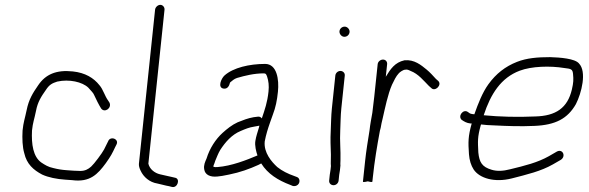

<svg xmlns="http://www.w3.org/2000/svg" viewBox="-20 -760 2432 793"><path d="M432.2 -336 427.1 -344C412.7 -363 406.1 -390.9 390.8 -408C367.1 -438.2 331.9 -459.6 280.7 -465C212.4 -472.3 168.1 -452.9 137.8 -408C115.8 -376.1 98.9 -349.8 90 -305C82.6 -269.4 76.8 -256.1 73.2 -221C71.3 -187.8 72.6 -152.5 80.3 -127C90.4 -82.7 117.5 -58.3 154.1 -39C180 -27.1 214.6 -20.3 248.9 -18L277.7 -16C351.8 -6 383.7 -40.7 417 -86C438 -115.5 443.5 -126.3 456 -153L461.1 -163C473.3 -186 435 -200.2 426.4 -176L421.4 -166C418 -159.3 414.2 -151.7 410 -143C401.7 -127.1 369.3 -83.5 356.5 -72C344.2 -60.8 330.8 -54 311.7 -54C302.3 -54 293.4 -54.3 284.8 -55L256 -57C234.7 -58.5 219.1 -61.1 199.9 -66C178.9 -70.3 165.8 -78.8 150.3 -89C117 -112.9 109.3 -163.8 112.2 -221C115.6 -253.9 121.4 -266.2 128.5 -301C135.6 -339.6 150.8 -361.8 169.8 -389C183.9 -410.4 194.9 -416.1 216.3 -423C265.4 -434 320 -421.8 344.7 -398C352.8 -389 352.8 -389 359.9 -381C364.1 -376.3 367 -372 368.6 -368C375.7 -352.2 389.1 -325.3 397.7 -312C412 -292.3 442.7 -313.5 432.2 -336Z M620.5 -720 553.8 -84C553 -76 555.3 -66.3 560.8 -55C572.6 -29.2 597.5 -7.1 630.2 -2C644.6 0.9 663 6.6 678.1 9L689.7 12C713.9 18.2 725.9 -22.6 702.7 -26L690 -29C675.5 -31.5 655.8 -37.3 641.2 -40C618.3 -45.2 597.8 -62 592.8 -84L659.5 -720C660.5 -730.3 652.2 -740 642.1 -740C631.9 -740 621.5 -730.3 620.5 -720Z M1061.4 -271C1056.7 -277 1050.9 -279.3 1044.1 -278L1027.9 -276C1003.3 -271.7 984.4 -264 961.7 -255C938.2 -244.4 916.8 -227 899.1 -211C870.9 -185.4 845.9 -147.4 833 -105C827.3 -92 820.4 -77.8 823.4 -61C826.5 -38 848.3 -27.7 878.2 -31C888.3 -31.7 904.3 -34.3 926.1 -39C971.3 -48.1 1010.7 -62.3 1047.3 -79L1058.9 -85C1085.7 -41.9 1127.7 -15.6 1179.6 4L1189.2 8C1194.4 9.3 1199.6 8.8 1204.8 6.5C1221.4 -0.9 1220.4 -24.8 1206 -29L1195.5 -33C1169.8 -41.9 1144.9 -54.1 1125.3 -70C1101.7 -91.6 1068.6 -129.6 1073.4 -176C1078.7 -203.8 1086.1 -227.8 1095.7 -255C1101.4 -271 1101.4 -271 1107.1 -287C1118.5 -316.8 1124.2 -344.9 1127.9 -381C1133.2 -431.5 1123.9 -496 1075 -496C1010.7 -496 943.1 -480.7 907 -448C893.8 -436.1 877.2 -397.6 903.8 -394C919.1 -391.9 926.8 -404.8 929.8 -418L931 -420C939.7 -426.7 946.3 -433.9 958.9 -438C992.2 -447.7 1029.5 -457 1069.9 -457C1078.8 -457 1079.8 -452.3 1083.4 -443C1089.1 -425.4 1091.6 -406.2 1089 -382C1084.3 -336.9 1073.7 -307.7 1061.4 -271ZM1051.3 -241C1050.3 -238.3 1049.7 -235.7 1049.4 -233C1043.2 -211.8 1038.3 -199.3 1034.7 -178C1031.5 -159.4 1037.9 -133.7 1043.4 -118C998.7 -99 936.3 -74.4 878.3 -70C872.3 -69.3 866.6 -69.7 861.4 -71C861.9 -75 861.9 -75 862.1 -77C864.6 -82.3 867 -88.7 869.1 -96C875.1 -109.9 881.3 -127 889.8 -141C910.5 -172.9 937.2 -203.9 974 -219C993.5 -227.2 1007.9 -233.7 1029.8 -237L1046.2 -240C1048.2 -240 1049.9 -240.3 1051.3 -241Z M1365 -448 1350.8 -313C1347.3 -279.8 1347.5 -248.4 1346 -219C1344 -184 1345.6 -154.6 1346.7 -121.5C1347.2 -108.4 1345.3 -84 1346.8 -74C1346.2 -69 1346.2 -69 1345.2 -59C1343.7 -51.7 1342.7 -44.7 1342 -38L1339.5 -14C1338.4 -3.4 1346.9 5 1357.5 5C1368.1 5 1377.4 -3.4 1378.5 -14L1381 -38C1381.6 -44 1382.6 -50.3 1384 -57C1385.2 -69 1385.2 -69 1386.1 -77C1385.5 -77.7 1385.5 -84.3 1386.2 -97C1387.6 -140.1 1382.8 -177 1385.3 -222C1386.7 -250 1386.5 -281.2 1389.8 -313L1404 -448C1405.1 -458.6 1396.5 -467 1385.9 -467C1375.4 -467 1366.1 -458.6 1365 -448ZM1382.1 -631C1381 -619.9 1390.7 -608 1402.2 -608C1413.5 -608 1422.6 -616.2 1423.8 -627.5C1425 -638.8 1414.9 -650 1403.6 -650C1392.6 -650 1383.3 -641.9 1382.1 -631Z M1539.9 -495 1525.8 -361C1523.6 -339.7 1520.9 -317.3 1517.8 -294C1513.7 -270.9 1508.7 -245.4 1506.3 -222C1499.5 -179.3 1492.3 -136.2 1488.1 -96L1479 -10C1478.6 -5.7 1496.7 -10.5 1499.2 -11C1500.9 -10.5 1517.6 -5.9 1518 -10L1519.9 -28C1526.8 -93.6 1537.3 -156.6 1549.1 -220L1552.3 -232C1554.3 -244.7 1557 -257.3 1560.3 -270C1570.3 -313.5 1581.7 -370.5 1599 -410C1607.2 -427.1 1615.7 -445.4 1626.9 -457C1630.7 -461.9 1645.4 -472 1652.5 -472C1661.8 -474.3 1668.2 -470.6 1675.9 -467C1708 -454.9 1729.5 -426.9 1751.5 -405L1760.6 -397C1776.7 -379 1807.5 -409.7 1789.7 -426L1780.5 -434C1769.2 -446.6 1755.1 -462 1741.6 -473C1719.6 -490.9 1691.3 -515 1650.6 -511C1611 -502.4 1592.8 -475 1573.4 -443L1578.9 -495C1580 -505.6 1572.5 -514 1561.9 -514C1551.3 -514 1541 -505.6 1539.9 -495Z M1977.8 -284C2006.4 -371.4 2048.7 -438.7 2126.6 -468C2175.6 -486.5 2251.7 -488.8 2311.2 -479C2338 -475.8 2344.8 -474.7 2346.7 -455C2349 -430.7 2348.7 -419.7 2341.9 -390C2324.2 -314.7 2276.5 -281 2190.2 -279C2117.4 -275.7 2044.9 -277.5 1977.8 -284ZM1966.8 -246C1981.2 -244 2000.1 -242.7 2023.4 -242C2079 -239.2 2128.2 -237.4 2187.2 -240C2274.4 -243.6 2324.5 -270.1 2358.6 -330C2381.8 -375.4 2404.5 -463.8 2371.2 -498C2354.6 -518.2 2293.2 -522.8 2251.9 -524C2200 -524 2155.5 -520.3 2115.4 -504.5C2066.9 -485.5 2028.9 -455.7 1997.2 -412C1972.3 -377.3 1955.1 -333 1939.2 -288C1935.9 -288.7 1933 -289 1930.3 -289C1921.2 -290.3 1918.3 -293 1913.1 -297C1893.7 -312 1869.6 -280.7 1886.8 -265C1897.2 -258 1906.8 -251.8 1923.2 -250H1928.2C1913.1 -195.9 1913.5 -173.8 1916.9 -123C1918.9 -97.7 1925.4 -76.7 1936.3 -60C1960.4 -23.7 2022.3 -5.1 2093.4 -23C2157.3 -39.5 2213.6 -52.6 2263.5 -81L2296.5 -100C2318.9 -114.9 2303.8 -146.8 2280 -134L2247.1 -115C2199.8 -88.4 2148.2 -75.8 2087.4 -61C2057.2 -53 2031.5 -52.3 2010.2 -59C1971.3 -70.6 1959.8 -89.2 1955.6 -130C1953.4 -176.7 1951.8 -193 1965.4 -242C1965.4 -242.7 1965.9 -244 1966.8 -246Z"/></svg>

Font: Just Breathe
Style: Obl2
Weight: 400
Foundry: Cannot Into Space Fonts
Version: Version 0.72